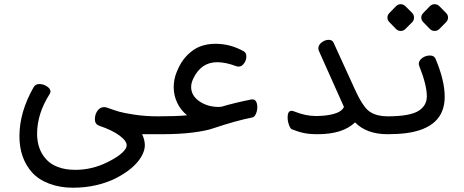

<svg xmlns="http://www.w3.org/2000/svg" viewBox="-20 -627 2168 897"><path d="M70.8 9.3Q70.8 -104 137.7 -220.7Q146 -234.4 164.1 -234.4Q182.1 -234.4 199 -223.6Q215.8 -212.9 215.8 -199.2Q215.8 -193.4 212.4 -188.5Q153.3 -95.7 153.3 -2.4Q153.3 69.8 194.8 116.2Q215.8 140.1 250.7 153.3Q285.6 166.5 331.5 166.5Q409.2 166.5 480.2 131.6Q551.3 96.7 568.4 64.9Q571.8 58.6 571.8 51.8Q571.8 30.8 537.8 5.9Q503.9 -19 444.8 -39.1Q444.3 -39.6 442.4 -40Q423.3 -47.4 423.3 -69.8Q423.3 -92.3 435.3 -109.4Q447.3 -126.5 465.8 -126.5Q473.1 -126.5 477.5 -125Q514.6 -111.8 535.9 -105.5Q557.1 -99.1 608.2 -91.3Q659.2 -83.5 717.3 -83.5V0H644Q656.7 27.3 656.7 52Q656.7 76.7 639.9 105.5Q623 134.3 592 159.9Q561 185.5 521 205.8Q481 226.1 429.9 238Q378.9 250 319.6 250Q260.3 250 210 231Q159.7 211.9 129.9 178.7Q70.8 112.3 70.8 9.3Z M1002.4 -127.4 1014.6 -128.4Q1079.1 -147.5 1155.8 -162.6H1159.7Q1170.9 -162.6 1176.5 -152.6Q1182.1 -142.6 1182.1 -126.2Q1182.1 -109.9 1175.5 -95Q1168.9 -80.1 1158.2 -78.1Q1085 -64 971.2 -25.9Q940.9 -15.6 880.1 -7.8Q819.3 0 733.9 0H717.3Q701.7 0 688.7 -12.7Q675.8 -25.4 675.8 -41.5Q675.8 -57.6 688.7 -70.6Q701.7 -83.5 717.3 -83.5Q804.2 -83.5 854 -88.4Q823.7 -112.8 807.6 -147.5Q791.5 -182.1 791.5 -219.5Q791.5 -256.8 805.7 -291Q824.2 -338.4 854.2 -368.7Q884.3 -398.9 916.5 -410.6Q948.7 -422.4 986.3 -422.4Q1057.6 -422.4 1119.6 -386.7Q1130.9 -379.9 1130.9 -363Q1130.9 -346.2 1120.4 -331.1Q1109.9 -315.9 1094.7 -315.9Q1088.4 -315.9 1085 -317.4Q1034.2 -336.4 994.6 -336.4Q919.9 -336.4 883.3 -260.7Q873 -239.3 873 -220.7Q873 -180.2 911.4 -153.8Q949.7 -127.4 1002.4 -127.4Z M1323.7 -79.1Q1323.7 -109.4 1342.8 -109.4Q1345.7 -109.4 1354.5 -106.4Q1407.2 -85 1455.6 -85Q1503.9 -85 1540 -95Q1576.2 -105 1586.9 -127.4L1468.8 -391.6Q1467.3 -396.5 1467.3 -400.9Q1467.3 -417 1482.9 -429Q1498.5 -440.9 1515.4 -440.9Q1532.2 -440.9 1538.1 -428.2L1636.2 -213.4Q1650.4 -182.6 1660.2 -164.8Q1669.9 -147 1683.1 -129.4Q1696.3 -111.8 1710.9 -103Q1742.7 -83.5 1790.5 -83.5V0Q1692.9 0 1638.7 -55.2Q1581.5 0 1463.9 0Q1426.3 0 1400.1 -5.4Q1374 -10.7 1342.8 -23.4Q1335.9 -26.9 1329.8 -44.2Q1323.7 -61.5 1323.7 -79.1Z M1790 -83.5Q1897 -83.5 1937.5 -110.4Q1974.1 -134.8 1974.1 -176.8Q1974.1 -230 1938.5 -319.3Q1936.5 -326.2 1936.5 -328.1Q1936.5 -344.2 1952.6 -356Q1968.8 -367.7 1988.8 -367.7Q2008.8 -367.7 2015.1 -351.6Q2057.6 -251 2057.6 -174.8Q2057.6 -28.8 1877 -4.9Q1837.9 0 1790 0Q1774.4 0 1761.5 -12.7Q1748.5 -25.4 1748.5 -41.5Q1749.5 -57.6 1762 -70.6Q1774.4 -83.5 1790 -83.5ZM1957.5 -566.4 1988.3 -598.1Q1997.6 -607.4 2010.5 -607.4Q2023.4 -607.4 2032.7 -598.1L2064 -566.4Q2073.2 -557.1 2073.2 -544.9Q2073.2 -532.7 2064 -523.4L2032.7 -491.7Q2023.4 -482.4 2010.5 -482.4Q1997.6 -482.4 1988.3 -491.7L1957.5 -523.4Q1948.2 -532.7 1948.2 -544.9Q1948.2 -557.1 1957.5 -566.4ZM1799.3 -566.4 1830.1 -598.1Q1839.4 -607.4 1852.1 -607.4Q1864.7 -607.4 1874 -598.1L1905.8 -566.4Q1914.1 -558.1 1914.1 -544.9Q1914.1 -531.7 1905.8 -523.4L1874 -491.7Q1864.7 -482.4 1852.1 -482.4Q1839.4 -482.4 1830.1 -491.7L1799.3 -523.4Q1790 -532.7 1790 -544.9Q1790 -557.1 1799.3 -566.4Z"/></svg>

Font: Behdad
Style: Regular
Weight: 400
Designer: Mohammad Saleh Souzanchi
Foundry: http://font-store.ir
Version: Version:1.0.1;RFB:1.2.5;Building:2018-09-04 19:53:52.209180